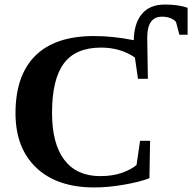

<svg xmlns="http://www.w3.org/2000/svg" viewBox="-20 -822 852 852"><path d="M775.9 -668 761.2 -724.1Q752.4 -735.4 735.8 -741.7Q719.2 -748 699.2 -748Q633.3 -748 633.3 -655.3L636.2 -472.2H592.3L578.6 -566.9Q514.2 -610.8 428.7 -610.8Q315.4 -610.8 263.2 -540.3Q210.9 -469.7 210.9 -321.3Q210.9 -184.1 265.6 -112.3Q320.3 -40.5 424.8 -40.5Q480 -40.5 521.2 -55.2Q562.5 -69.8 585.9 -89.8L601.6 -197.3H646L643.1 -31.2Q599.1 -14.2 528.8 -2.2Q458.5 9.8 397.9 9.8Q233.4 9.8 141.1 -77.6Q48.8 -165 48.8 -319.8Q48.8 -487.8 137 -575Q225.1 -662.1 397.5 -662.1Q481 -662.1 573.7 -643.6Q574.7 -717.8 609.4 -759.8Q644 -801.8 711.4 -801.8Q773.9 -801.8 812.5 -787.1V-668Z"/></svg>

Font: Tinos
Style: Bold
Weight: 700
Designer: Steve Matteson
Foundry: Monotype Imaging Inc.
Version: Version 1.23